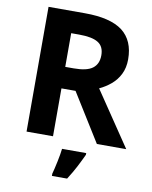

<svg xmlns="http://www.w3.org/2000/svg" viewBox="-99 -787 859 1082"><g transform="rotate(10 330.0 -246.5)"><path d="M297.9 -713.9Q443.4 -713.9 513.7 -661.1Q583 -607.4 583 -500Q583 -451.7 564.5 -414.6Q546.9 -378.9 515.6 -352.5Q485.8 -327.6 450.2 -311L660.2 0H492.2L321.8 -273.9H241.2V0H89.8V-713.9ZM287.1 -589.8H241.2V-397H290Q365.2 -397 397.5 -421.9Q430.2 -446.8 430.2 -496.1Q430.2 -547.4 395.5 -568.4Q361.3 -589.8 287.1 -589.8ZM441.9 70.8Q426.8 103.5 406.7 142.6Q390.1 175.3 360.8 221.2H273.9V208Q280.3 186 291 135.7Q300.3 91.3 303.7 61H441.9Z"/></g></svg>

Font: Droid Sans Thai
Style: Bold
Weight: 700
Designer: Steve Matteson
Foundry: Ascender Corporation
Version: Version 1.00